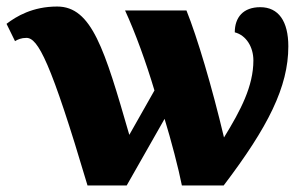

<svg xmlns="http://www.w3.org/2000/svg" viewBox="-20 -568 936 588"><path d="M368 0 484 -204C504 -139 527 -51 537 0H665C801 -179 863 -302 863 -426C863 -503 833 -546 777 -546C725 -546 699 -515 699 -469C734 -460 756 -424 756 -383C756 -304 717 -230 666 -147C629 -303 584 -454 551 -536H363C394 -469 428 -375 453 -291L376 -155C300 -418 261 -548 155 -548C80 -548 30 -518 0 -495L26 -442C34 -447 45 -452 61 -452C96 -452 135 -381 248 0Z"/></svg>

Font: UArctic Serif Black
Style: Regular
Weight: 900
Designer: Customization by Puisto advertising & original work Monotype Design Team
Foundry: Monotype Imaging Inc.
Version: Version 2.004